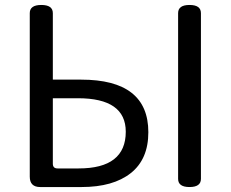

<svg xmlns="http://www.w3.org/2000/svg" viewBox="-20 -754 931 774"><path d="M307 -433Q578 -433 578 -221Q578 -112 507 -56Q436 0 309 0H142Q100 0 100 -42V-701Q100 -734 146.5 -734Q193 -734 193 -701V-433ZM193 -94Q193 -75 212 -75H297Q487 -75 487 -223Q487 -358 294 -358H193ZM698 -33V-701Q698 -734 744 -734Q790 -734 790 -701V-33Q790 0 744 0Q698 0 698 -33Z"/></svg>

Font: Raw Maruko Gothic CJK TC
Style: Regular
Weight: 400
Version: Version 1.001